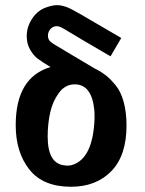

<svg xmlns="http://www.w3.org/2000/svg" viewBox="-20 -703 552 733"><path d="M40 -225Q40 -408 173 -447Q140 -467 124 -479Q108 -491 95 -513.5Q82 -536 82 -565Q82 -601 103.5 -633Q125 -665 160 -676Q186 -685 205 -683Q227 -681 251.5 -668.5Q276 -656 347 -614L443 -558L402 -488L306 -544Q235 -587 220.5 -595Q206 -603 197 -603Q182 -603 172.5 -592Q163 -581 163 -567Q163 -552 173 -543.5Q183 -535 220 -514Q228 -509 233 -506Q303 -464 339 -443Q341 -441 347 -439Q368 -428 384.5 -415Q401 -402 421 -378Q441 -354 452 -314.5Q463 -275 463 -224Q463 -109 405 -49.5Q347 10 251 10Q144 10 92 -56Q40 -122 40 -225ZM162 -182Q162 -80 224 -72Q241 -69 255 -73Q335 -97 341 -250Q341 -276 340 -284Q330 -381 265 -381Q229 -381 205 -348.5Q181 -316 171.5 -273Q162 -230 162 -182Z"/></svg>

Font: Coval
Style: Bold
Weight: 700
Foundry: Context Ltd
Version: Version 001.000